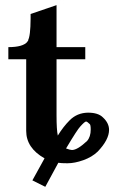

<svg xmlns="http://www.w3.org/2000/svg" viewBox="-20 -615 441 741"><path d="M290 -127Q278.8 -115.7 234.9 -42Q251 -36.1 257.8 -36.1Q278.8 -36.1 315.9 -70.8Q330.1 -86.9 330.1 -115.2Q330.1 -133.3 326.2 -136.2Q316.4 -146 312 -146Q307.1 -146 290 -127ZM81.1 -109.9V-386.2H12.2V-433.1Q69.3 -433.1 85.9 -454.1H85L89.8 -459H87.9Q97.7 -475.1 98.1 -543V-561L198.2 -595.2V-433.1H309.1V-386.2H198.2V-169.9Q198.2 -113.8 203.1 -91.8Q224.1 -126 249 -150.9Q277.8 -179.7 319.8 -180.2Q358.9 -180.2 377 -162.1Q400.9 -140.1 400.9 -113.8Q400.9 -75.7 356.9 -29.8Q335 -8.8 301.5 3.2Q268.1 15.1 240.2 15.1Q215.3 15.1 205.1 13.2Q189.9 41 154.8 106L105 81.1L151.9 -3.9Q81.1 -43.9 81.1 -109.9Z"/></svg>

Font: Linux Libertine
Style: Semibold
Weight: 600
Designer: Philipp H. Poll
Foundry: Philipp H. Poll
Version: Version 5.1.2 ; ttfautohint (v0.9)